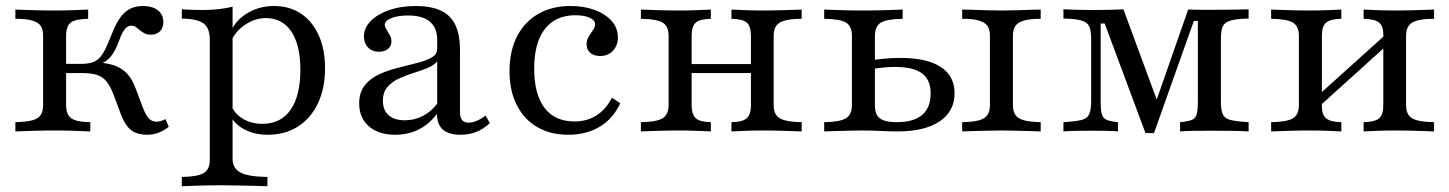

<svg xmlns="http://www.w3.org/2000/svg" viewBox="-20 -447 4929 653"><path d="M480.6 11.3Q457.3 11.3 440.3 4Q423.4 -3.2 411.7 -19Q400 -34.7 390.3 -60.5L366.9 -123.4Q355.6 -153.2 342.7 -169.4Q329.8 -185.5 310.5 -191.9Q291.1 -198.4 261.3 -198.4H194.4V-229.8H256.5Q283.9 -229.8 300.8 -237.5Q317.7 -245.2 329.8 -264.9Q341.9 -284.7 355.6 -320.2Q377.4 -379 402.4 -402.8Q427.4 -426.6 465.3 -426.6Q498.4 -426.6 516.9 -412.1Q535.5 -397.6 535.5 -371.8Q535.5 -352.4 524.2 -340.7Q512.9 -329 493.5 -329Q480.6 -329 471.8 -333.5Q462.9 -337.9 456 -344Q449.2 -350 442.3 -354.8Q435.5 -359.7 425.8 -359.7Q418.5 -359.7 411.7 -354.8Q404.8 -350 398 -338.3Q391.1 -326.6 383.9 -305.6Q371 -271 355.2 -252.8Q339.5 -234.7 312.9 -225.8L294.4 -234.7Q337.9 -234.7 366.1 -225.4Q394.4 -216.1 412.5 -196.4Q430.6 -176.6 442.7 -142.7L464.5 -84.7Q475 -56.5 485.5 -44.8Q496 -33.1 512.9 -33.1Q525.8 -33.1 542.7 -41.9L554 -16.1Q538.7 -3.2 519.8 4Q500.8 11.3 480.6 11.3ZM32.3 0V-31.5Q69.4 -32.3 89.9 -37.9Q110.5 -43.5 118.5 -56Q126.6 -68.5 126.6 -89.5V-325Q126.6 -346.8 118.5 -358.9Q110.5 -371 89.9 -377Q69.4 -383.1 32.3 -383.1V-414.5Q50.8 -413.7 87.9 -412.5Q125 -411.3 163.7 -411.3Q200 -411.3 231.9 -412.5Q263.7 -413.7 279.8 -414.5V-383.1Q235.5 -382.3 220.2 -369.8Q204.8 -357.3 204.8 -325V-89.5Q204.8 -58.1 221.8 -45.2Q238.7 -32.3 287.1 -31.5V0Q269.4 -0.8 234.7 -2Q200 -3.2 163.7 -3.2Q128.2 -3.2 90.3 -2Q52.4 -0.8 32.3 0Z M598.4 186.3V154.8Q652.4 154 673 141.5Q693.5 129 693.5 96.8V-312.9Q693.5 -351.6 672.2 -367.3Q650.8 -383.1 598.4 -383.9V-415.3Q612.9 -414.5 630.2 -413.7Q647.6 -412.9 666.9 -412.9Q725.8 -412.9 771 -424.2V92.7Q771 125.8 798 139.9Q825 154 889.5 154.8V186.3Q874.2 185.5 848.4 185.1Q822.6 184.7 792.3 183.9Q762.1 183.1 733.1 183.1Q691.9 183.1 654.8 184.3Q617.7 185.5 598.4 186.3ZM890.3 11.3Q844.4 11.3 809.7 -7.7Q775 -26.6 762.1 -57.3L767.7 -85.5Q779.8 -58.1 808.1 -41.9Q836.3 -25.8 872.6 -25.8Q934.7 -25.8 968.1 -73.4Q1001.6 -121 1001.6 -209.7Q1001.6 -293.5 971 -339.5Q940.3 -385.5 883.9 -385.5Q846.8 -385.5 812.5 -362.1Q778.2 -338.7 763.7 -301.6L759.7 -325Q773.4 -371 815.7 -398.8Q858.1 -426.6 912.1 -426.6Q965.3 -426.6 1004 -400.4Q1042.7 -374.2 1064.1 -326.6Q1085.5 -279 1085.5 -215.3Q1085.5 -146.8 1061.3 -95.6Q1037.1 -44.4 993.1 -16.5Q949.2 11.3 890.3 11.3Z M1324.2 11.3Q1267.7 11.3 1234.7 -17.3Q1201.6 -46 1201.6 -95.2Q1201.6 -133.1 1220.6 -156.9Q1239.5 -180.6 1269.8 -194.4Q1300 -208.1 1333.9 -216.5Q1367.7 -225 1398 -232.7Q1428.2 -240.3 1447.6 -251.2Q1466.9 -262.1 1466.9 -280.6V-312.1Q1466.9 -352.4 1441.9 -373.4Q1416.9 -394.4 1367.7 -394.4Q1333.9 -394.4 1311.3 -385.5Q1288.7 -376.6 1288.7 -362.9Q1288.7 -355.6 1294.4 -346.8Q1300 -337.9 1305.6 -327.8Q1311.3 -317.7 1311.3 -306.5Q1311.3 -290.3 1299.6 -280.6Q1287.9 -271 1268.5 -271Q1246 -271 1231.9 -285.5Q1217.7 -300 1217.7 -322.6Q1217.7 -352.4 1241.1 -375.8Q1264.5 -399.2 1304 -412.9Q1343.5 -426.6 1393.5 -426.6Q1445.2 -426.6 1478.6 -411.3Q1512.1 -396 1528.2 -362.9Q1544.4 -329.8 1544.4 -277.4V-66.9Q1544.4 -47.6 1551.6 -38.7Q1558.9 -29.8 1573.4 -29.8Q1587.1 -29.8 1602 -36.3Q1616.9 -42.7 1631.5 -54L1646 -28.2Q1624.2 -8.1 1600 1.6Q1575.8 11.3 1546 11.3Q1466.1 11.3 1466.1 -59.7Q1440.3 -25 1404.4 -6.9Q1368.5 11.3 1324.2 11.3ZM1356.5 -37.9Q1389.5 -37.9 1417.7 -52.4Q1446 -66.9 1466.9 -94.4V-238.7Q1456.5 -225 1435.1 -216.1Q1413.7 -207.3 1387.5 -199.2Q1361.3 -191.1 1337.5 -180.2Q1313.7 -169.4 1298 -151.6Q1282.3 -133.9 1282.3 -104Q1282.3 -72.6 1301.6 -55.2Q1321 -37.9 1356.5 -37.9Z M1912.9 11.3Q1851.6 11.3 1806.9 -14.9Q1762.1 -41.1 1737.5 -89.9Q1712.9 -138.7 1712.9 -204.8Q1712.9 -273.4 1738.3 -323Q1763.7 -372.6 1810.5 -399.6Q1857.3 -426.6 1920.2 -426.6Q1966.9 -426.6 2003.2 -412.9Q2039.5 -399.2 2060.5 -375.4Q2081.5 -351.6 2081.5 -320.2Q2081.5 -291.9 2064.5 -274.2Q2047.6 -256.5 2021 -256.5Q2000 -256.5 1987.5 -267.3Q1975 -278.2 1975 -296Q1975 -311.3 1982.3 -323Q1989.5 -334.7 1996.8 -344.8Q2004 -354.8 2004 -364.5Q2004 -378.2 1985.5 -386.7Q1966.9 -395.2 1937.1 -395.2Q1869.4 -395.2 1833.1 -348.4Q1796.8 -301.6 1796.8 -213.7Q1796.8 -126.6 1831.9 -80.2Q1866.9 -33.9 1933.9 -33.9Q1975 -33.9 2007.3 -53.6Q2039.5 -73.4 2061.3 -114.5L2089.5 -96Q2066.1 -44.4 2020.6 -16.5Q1975 11.3 1912.9 11.3Z M2467.7 0V-31.5Q2506.5 -32.3 2520.2 -45.2Q2533.9 -58.1 2533.9 -89.5V-325Q2533.9 -357.3 2520.2 -369.8Q2506.5 -382.3 2467.7 -383.1V-414.5Q2483.1 -413.7 2512.9 -412.5Q2542.7 -411.3 2573.4 -411.3Q2610.5 -411.3 2648.8 -412.5Q2687.1 -413.7 2706.5 -414.5V-383.1Q2669.4 -383.1 2648.8 -377Q2628.2 -371 2619.8 -358.9Q2611.3 -346.8 2611.3 -325V-89.5Q2611.3 -68.5 2619.8 -56Q2628.2 -43.5 2648.8 -37.9Q2669.4 -32.3 2706.5 -31.5V0Q2687.1 -0.8 2648.8 -2Q2610.5 -3.2 2573.4 -3.2Q2542.7 -3.2 2512.9 -2Q2483.1 -0.8 2467.7 0ZM2159.7 0V-31.5Q2214.5 -32.3 2234.3 -45.2Q2254 -58.1 2254 -89.5V-325Q2254 -357.3 2234.3 -369.8Q2214.5 -382.3 2159.7 -383.1V-414.5Q2178.2 -413.7 2216.9 -412.5Q2255.6 -411.3 2291.9 -411.3Q2322.6 -411.3 2352.4 -412.5Q2382.3 -413.7 2397.6 -414.5V-383.1Q2359.7 -382.3 2346 -369.8Q2332.3 -357.3 2332.3 -325V-89.5Q2332.3 -58.1 2346 -45.2Q2359.7 -32.3 2397.6 -31.5V0Q2382.3 -0.8 2352.4 -2Q2322.6 -3.2 2291.9 -3.2Q2255.6 -3.2 2216.9 -2Q2178.2 -0.8 2159.7 0ZM2304 -198.4V-229H2562.1V-198.4Z M3252.4 0V-31.5Q3289.5 -32.3 3309.7 -37.9Q3329.8 -43.5 3338.3 -56Q3346.8 -68.5 3346.8 -89.5V-325Q3346.8 -346.8 3338.3 -358.9Q3329.8 -371 3309.7 -377Q3289.5 -383.1 3252.4 -383.1V-414.5Q3265.3 -414.5 3287.1 -413.7Q3308.9 -412.9 3335.1 -412.1Q3361.3 -411.3 3385.5 -411.3Q3410.5 -411.3 3436.7 -412.1Q3462.9 -412.9 3485.1 -413.7Q3507.3 -414.5 3519.4 -414.5V-383.1Q3483.1 -383.1 3462.5 -377Q3441.9 -371 3433.5 -358.9Q3425 -346.8 3425 -325V-89.5Q3425 -68.5 3433.5 -56Q3441.9 -43.5 3462.5 -37.9Q3483.1 -32.3 3519.4 -31.5V0Q3506.5 -0.8 3484.3 -1.2Q3462.1 -1.6 3435.9 -2.4Q3409.7 -3.2 3385.5 -3.2Q3361.3 -3.2 3335.5 -2.4Q3309.7 -1.6 3287.5 -1.2Q3265.3 -0.8 3252.4 0ZM2783.1 0V-31.5Q2837.1 -32.3 2857.3 -44.8Q2877.4 -57.3 2877.4 -89.5V-325Q2877.4 -358.1 2857.3 -370.2Q2837.1 -382.3 2783.1 -383.1V-414.5Q2800.8 -413.7 2838.3 -412.5Q2875.8 -411.3 2916.9 -411.3Q2955.6 -411.3 2994 -412.5Q3032.3 -413.7 3050 -414.5V-383.1Q2996.8 -382.3 2976.2 -370.2Q2955.6 -358.1 2955.6 -325V-88.7Q2955.6 -57.3 2972.6 -44.4Q2989.5 -31.5 3030.6 -31.5Q3087.1 -31.5 3116.1 -56Q3145.2 -80.6 3145.2 -129Q3145.2 -175.8 3115.7 -197.6Q3086.3 -219.4 3022.6 -219.4Q3001.6 -219.4 2977 -216.5Q2952.4 -213.7 2927.4 -208.9V-238.7Q2954 -244.4 2983.9 -247.2Q3013.7 -250 3041.9 -250Q3132.3 -250 3179.4 -219.4Q3226.6 -188.7 3226.6 -129.8Q3226.6 -68.5 3175.8 -34.3Q3125 0 3032.3 0Q3008.1 0 2976.6 -1.6Q2945.2 -3.2 2912.9 -3.2Q2890.3 -3.2 2864.9 -2.4Q2839.5 -1.6 2817.7 -1.2Q2796 -0.8 2783.1 0Z M3875.8 5.6 3737.1 -366.9H3723.4V-101.6Q3723.4 -72.6 3727.4 -58.5Q3731.5 -44.4 3744.4 -39.1Q3757.3 -33.9 3782.3 -31.5V0Q3766.1 -1.6 3744.4 -2Q3722.6 -2.4 3697.6 -2.4Q3667.7 -2.4 3640.3 -2Q3612.9 -1.6 3596.8 0V-31.5Q3637.1 -33.9 3657.3 -38.7Q3677.4 -43.5 3684.3 -58.5Q3691.1 -73.4 3691.1 -102.4V-314.5Q3691.1 -343.5 3684.3 -357.7Q3677.4 -371.8 3657.3 -377.4Q3637.1 -383.1 3596.8 -383.9V-415.3Q3613.7 -414.5 3641.1 -413.7Q3668.5 -412.9 3700 -412.9Q3729.8 -412.9 3755.2 -413.7Q3780.6 -414.5 3800.8 -415.3L3923.4 -83.1L3902.4 -75L4021 -414.5Q4043.5 -413.7 4063.7 -413.7Q4083.9 -413.7 4103.2 -413.7Q4137.9 -413.7 4170.2 -414.1Q4202.4 -414.5 4226.6 -415.3V-383.9Q4186.3 -383.1 4166.1 -377.4Q4146 -371.8 4139.1 -358.1Q4132.3 -344.4 4132.3 -315.3V-100.8Q4132.3 -71.8 4139.1 -57.7Q4146 -43.5 4166.1 -38.7Q4186.3 -33.9 4226.6 -31.5V0Q4201.6 -1.6 4167.7 -2Q4133.9 -2.4 4094.4 -2.4Q4062.9 -2.4 4036.7 -2Q4010.5 -1.6 3993.5 0V-31.5Q4021 -33.9 4033.5 -39.1Q4046 -44.4 4050 -58.5Q4054 -72.6 4054 -100.8V-375.8H4040.3L3904.8 5.6Z M4617.7 0V-31.5Q4655.6 -32.3 4670.2 -44.4Q4684.7 -56.5 4684.7 -89.5V-329.8Q4684.7 -358.9 4669.8 -370.6Q4654.8 -382.3 4617.7 -383.1V-414.5Q4633.1 -413.7 4662.9 -412.5Q4692.7 -411.3 4724.2 -411.3Q4761.3 -411.3 4799.6 -412.5Q4837.9 -413.7 4857.3 -414.5V-383.1Q4821.8 -383.1 4800.8 -377.4Q4779.8 -371.8 4771 -359.3Q4762.1 -346.8 4762.1 -325V-89.5Q4762.1 -67.7 4771 -55.2Q4779.8 -42.7 4800.8 -37.5Q4821.8 -32.3 4857.3 -31.5V0Q4837.9 -0.8 4799.6 -2Q4761.3 -3.2 4724.2 -3.2Q4692.7 -3.2 4662.9 -2Q4633.1 -0.8 4617.7 0ZM4303.2 0V-31.5Q4356.5 -32.3 4377 -44.4Q4397.6 -56.5 4397.6 -89.5V-325Q4397.6 -358.1 4377 -370.2Q4356.5 -382.3 4303.2 -383.1V-414.5Q4321.8 -413.7 4360.5 -412.5Q4399.2 -411.3 4435.5 -411.3Q4466.9 -411.3 4497.2 -412.5Q4527.4 -413.7 4541.9 -414.5V-383.1Q4504.8 -382.3 4490.3 -370.2Q4475.8 -358.1 4475.8 -325V-85.5Q4475.8 -56.5 4490.3 -44.4Q4504.8 -32.3 4541.9 -31.5V0Q4527.4 -0.8 4497.2 -2Q4466.9 -3.2 4435.5 -3.2Q4399.2 -3.2 4360.5 -2Q4321.8 -0.8 4303.2 0ZM4462.9 -81.5 4445.2 -106.5 4696.8 -333.1 4714.5 -308.9Z"/></svg>

Font: Playfair 12pt
Style: Regular
Weight: 400
Designer: Claus Eggers Sørensen
Foundry: Claus Eggers Sørensen
Version: Version 2.000;gftools[0.9.28]